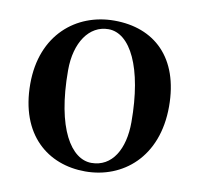

<svg xmlns="http://www.w3.org/2000/svg" viewBox="-68 -623 737 710"><g transform="rotate(10 300.5 -268.0)"><path d="M296 16C436 16 560 -83 560 -274C560 -458 456 -552 306 -552C164 -552 40 -453 40 -268C40 -76 156 16 296 16ZM313 -19C238 -19 169 -121 169 -342C169 -446 218 -517 290 -517C372 -517 433 -398 433 -193C433 -92 391 -19 313 -19Z"/></g></svg>

Font: Source Han Serif CN
Style: Bold
Weight: 700
Designer: Ryoko NISHIZUKA 西塚涼子 (kana & ideographs); Frank Grießhammer (Latin, Greek & Cyrillic); Wenlong ZHANG 张文龙 (bopomofo); San
Foundry: Adobe
Version: Version 2.003;hotconv 1.1.1;makeotfexe 2.6.0